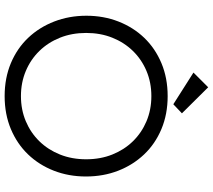

<svg xmlns="http://www.w3.org/2000/svg" viewBox="-66 -864 939 848"><g transform="rotate(90 404.0 -439.5)"><path d="M404 -62Q344 -62 293 -83.5Q242 -105 204.5 -143.5Q167 -182 146 -234.5Q125 -287 125 -350Q125 -413 146 -465.5Q167 -518 204.5 -556.5Q242 -595 293 -616.5Q344 -638 404 -638Q464 -638 515 -616.5Q566 -595 603.5 -556.5Q641 -518 662 -465.5Q683 -413 683 -350Q683 -287 662 -234.5Q641 -182 603.5 -143.5Q566 -105 515 -83.5Q464 -62 404 -62ZM404 10Q484 10 549.5 -17.5Q615 -45 661.5 -93.5Q708 -142 733.5 -207.5Q759 -273 759 -349Q759 -426 733.5 -491.5Q708 -557 661.5 -606Q615 -655 549.5 -682.5Q484 -710 404 -710Q324 -710 258.5 -682.5Q193 -655 146.5 -606.5Q100 -558 74.5 -492.5Q49 -427 49 -351Q49 -275 74.5 -209Q100 -143 146.5 -94Q193 -45 258.5 -17.5Q324 10 404 10ZM365 -889 300 -824 440 -735 480 -773Z"/></g></svg>

Font: Tilda Sans VF
Style: Regular
Weight: 400
Designer: ParaType Ltd
Foundry: ParaType Ltd
Version: Version 1.010